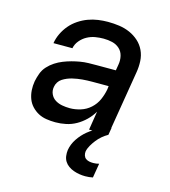

<svg xmlns="http://www.w3.org/2000/svg" viewBox="-111 -617 823 930"><g transform="rotate(15 300.0 -152.5)"><path d="M195 8Q195 8 195 8Q195 8 195 8H194Q172 8 149.5 4.5Q127 1 108.5 -9Q90 -19 75.5 -34.5Q61 -50 53.5 -70Q46 -90 44.5 -112.5Q43 -135 47 -158Q51 -178 58.5 -198.5Q66 -219 81 -235.5Q96 -252 114.5 -264Q133 -276 153 -284Q173 -292 193.5 -297.5Q214 -303 234.5 -306.5Q255 -310 275.5 -310.5Q296 -311 317 -311H413L418 -341Q422 -363 417 -384.5Q412 -406 396.5 -420Q381 -434 360 -439Q339 -444 316 -444Q296 -444 275 -440.5Q254 -437 234.5 -426.5Q215 -416 200.5 -398.5Q186 -381 182 -360H87Q91 -385 102.5 -409Q114 -433 131 -453Q148 -473 170.5 -488Q193 -503 217.5 -512Q242 -521 267 -524.5Q292 -528 316 -528Q345 -528 373 -524Q401 -520 426 -509Q451 -498 471 -480Q491 -462 502.5 -437.5Q514 -413 515.5 -384.5Q517 -356 512 -327L458 0H362L377 -94Q363 -70 342.5 -50Q322 -30 298 -16.5Q274 -3 247.5 2.5Q221 8 195 8ZM245 -76Q271 -76 298.5 -84.5Q326 -93 347.5 -112.5Q369 -132 380.5 -158Q392 -184 397 -211L399 -228H317Q305 -228 292.5 -227.5Q280 -227 268 -226Q256 -225 243.5 -223Q231 -221 218.5 -218Q206 -215 194 -210Q182 -205 171 -198Q160 -191 153 -180Q146 -169 144 -157Q140 -137 148 -119.5Q156 -102 171.5 -92.5Q187 -83 206 -79.5Q225 -76 245 -76ZM402 223Q387 223 372 220.5Q357 218 343 213Q329 208 317 199.5Q305 191 297.5 179Q290 167 288 152Q286 137 288 122Q293 92 311 65Q329 38 353.5 18Q378 -2 406.5 -15.5Q435 -29 465 -36L459 0Q443 9 429.5 20.5Q416 32 405 46Q394 60 385 75.5Q376 91 373 107Q372 117 375 126.5Q378 136 385.5 141.5Q393 147 402.5 149Q412 151 423 151Q430 151 437.5 150Q445 149 452 147L440 219Q431 221 421.5 222Q412 223 402 223Z"/></g></svg>

Font: Iosevka SS04 Md Ex Obl
Style: Regular
Weight: 500
Width: 7
Italic angle: -9°
Monospace: yes
Designer: Belleve Invis
Foundry: Belleve Invis
Version: Version 19.0.0; ttfautohint (v1.8.4)